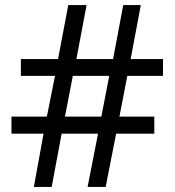

<svg xmlns="http://www.w3.org/2000/svg" viewBox="-20 -734 686 754"><path d="M480 -436 449 -276H586V-209H436L395 0H324L365 -209H222L183 0H113L151 -209H25V-276H164L196 -436H62V-502H208L248 -714H320L280 -502H424L464 -714H533L493 -502H620V-436ZM235 -276H378L409 -436H266Z"/></svg>

Font: Noto Sans Cypro Minoan
Style: Regular
Weight: 400
Designer: David Williams
Foundry: David Williams
Version: Version 1.503; ttfautohint (v1.8.4.7-5d5b)